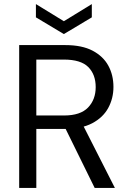

<svg xmlns="http://www.w3.org/2000/svg" viewBox="-20 -921 634 941"><path d="M74 0V-700H300Q382 -700 434 -672.5Q486 -645 511 -599Q536 -553 536 -495Q536 -439 510.5 -392Q485 -345 432 -317Q379 -289 296 -289H158V0ZM444 0 290 -313H384L543 0ZM158 -355H294Q374 -355 411.5 -394Q449 -433 449 -494Q449 -556 412.5 -592.5Q376 -629 293 -629H158ZM293 -754 156 -836V-901L293 -817L430 -901V-836Z"/></svg>

Font: DM Sans 18pt
Style: Regular
Weight: 400
Designer: Colophon Foundry, Jonny Pinhorn
Foundry: Colophon Foundry
Version: Version 4.004;gftools[0.9.30]